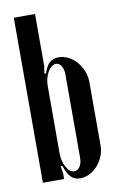

<svg xmlns="http://www.w3.org/2000/svg" viewBox="-82 -745 494 801"><g transform="rotate(-10 165.0 -345.0)"><path d="M125 0H35V-699H125V-477L120 -448L127 -446Q137 -478 152 -491Q167 -504 190 -504Q211 -504 231 -494Q251 -484 266 -466.5Q281 -449 290 -426.5Q299 -404 299 -379V-111Q299 -87 290 -65.5Q281 -44 266.5 -27.5Q252 -11 232.5 -1Q213 9 192 9Q169 9 153.5 -6Q138 -21 127 -56L120 -54L125 -26ZM125 -108Q125 -75 139.5 -49.5Q154 -24 173 -24Q187 -24 196.5 -38.5Q206 -53 206 -76V-428Q206 -451 197 -465Q188 -479 174 -479Q165 -479 156 -472Q147 -465 140 -453Q133 -441 129 -426Q125 -411 125 -394Z"/></g></svg>

Font: Moniqa Narrow Heading
Style: Bold
Weight: 700
Width: 4
Designer: Rajesh Rajput
Foundry: Rajesh Rajput
Version: Version 1.000